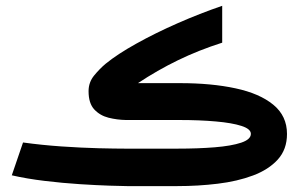

<svg xmlns="http://www.w3.org/2000/svg" viewBox="-20 -631 1021 651"><path d="M581.5 0H410.2Q394 0 350.8 -1.5Q307.6 -2.9 250 -6.6Q192.4 -10.3 131.6 -17.6Q70.8 -24.9 20 -36.6L58.1 -147.9Q120.6 -139.2 188.2 -134.5Q255.9 -129.9 313.7 -128.4Q371.6 -127 405.3 -127H581.1Q651.9 -127 708.3 -131.6Q764.6 -136.2 797.6 -147.2Q830.6 -158.2 830.6 -177.2Q830.6 -193.8 798.6 -204.1Q766.6 -214.4 711.7 -219.2Q656.7 -224.1 587.9 -224.1H407.2Q377 -224.6 347.9 -231.9Q318.8 -239.3 299.6 -260Q280.3 -280.8 280.3 -321.8Q280.3 -352.1 299.3 -375.2Q318.4 -398.4 338.4 -415Q377.9 -447.3 441.9 -482.9Q505.9 -518.6 581.8 -552Q657.7 -585.4 733.4 -611.3V-486.3Q653.8 -460.9 583.5 -426.8Q513.2 -392.6 447.8 -349.1H590.3Q696.8 -349.1 778.6 -331.5Q860.4 -314 906.7 -275.9Q953.1 -237.8 953.1 -176.8Q953.1 -124.5 921.9 -90.1Q890.6 -55.7 837.6 -35.9Q784.7 -16.1 718.3 -8.1Q651.9 0 581.5 0Z"/></svg>

Font: Vazir
Style: Bold
Weight: 700
Designer: Saber Rastikerdar
Foundry: Saber Rastikerdar
Version: Version 30.0.0